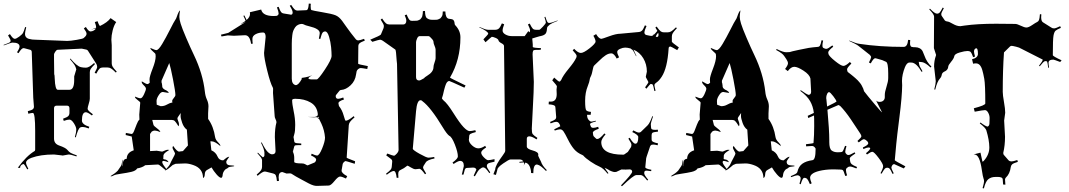

<svg xmlns="http://www.w3.org/2000/svg" viewBox="-42 -952 5953 1069"><path d="M382.8 -565.9Q379.4 -580.1 373.3 -589.8Q367.2 -599.6 347.2 -623L350.1 -626Q386.2 -583 408.7 -578.1Q420.4 -575.2 437 -575.2Q453.6 -575.2 481.9 -601.1L486.8 -595.2Q468.3 -577.1 463.1 -568.4Q458 -559.6 458 -549.8V-402.8Q458 -392.6 451.9 -373.5Q445.8 -354.5 445.8 -345.7Q445.8 -336.9 475.1 -315.9L469.7 -309.1Q446.3 -327.1 436 -327.1Q414.1 -327.1 414.1 -280.8Q414.1 -259.3 455.1 -246.1L452.1 -236.8Q429.7 -245.1 419.2 -245.1Q408.7 -245.1 404.3 -242.2Q392.6 -235.4 379.9 -187L375 -189Q382.8 -216.8 382.8 -230.7Q382.8 -244.6 369.6 -265.4Q356.4 -286.1 344.5 -286.1Q332.5 -286.1 313 -278.8L309.1 -291Q332.5 -299.3 338.6 -306.2Q344.7 -313 344.7 -324.2V-349.1Q344.7 -363.8 330.1 -363.8H273.9Q258.8 -363.8 258.8 -349.1V-180.2Q258.8 -151.4 288.1 -141.6Q323.2 -129.4 332.8 -117.7Q342.3 -106 351.6 -100.8Q360.8 -95.7 385.7 -86.9L383.8 -81.1Q352.1 -91.8 339.8 -91.8L307.1 -85.9Q304.2 -85.9 301.8 -86.9L258.8 -91.8Q183.1 -91.8 132.8 -73.2Q103 -62 103 -45.9Q103 -36.1 115.7 -12.2L109.9 -8.8Q95.2 -36.1 88.9 -39.1Q69.8 -33.7 69.8 -17.1L57.1 -18.1Q105.5 -84.5 151.9 -111.8Q153.8 -115.7 153.8 -118.2V-223.1Q153.8 -323.2 141.1 -323.2Q132.8 -323.2 115.7 -318.8L112.8 -333Q134.3 -338.4 140.6 -343.8Q147 -349.1 147 -357.9L143.1 -408.2L134.8 -662.1Q134.8 -674.3 122.1 -675.8L94.7 -683.1Q92.8 -684.1 88.9 -684.1Q78.1 -684.1 61 -655.8L52.7 -661.1Q66.9 -682.6 66.9 -692.9Q66.9 -714.8 27.8 -714.8Q20.5 -714.8 -21 -699.2L-22 -702.1Q11.7 -714.4 14.4 -717.5Q17.1 -720.7 17.1 -726.1Q17.1 -731.4 2.9 -754.9L13.2 -762.2Q29.8 -735.8 40 -735.8Q48.3 -735.8 64.9 -748Q81.5 -760.3 86.2 -768.8Q90.8 -777.3 98.1 -801.8L104 -799.8Q97.2 -772.9 97.2 -762.7Q97.2 -752.4 102.5 -745.6Q107.9 -738.8 118.2 -735.8Q128.4 -732.9 137.2 -731.9Q146 -731 159.7 -730.7Q173.3 -730.5 179.2 -730L332 -724.1Q350.1 -724.1 385.3 -730.2Q420.4 -736.3 423.8 -740.2L432.1 -748Q439.9 -755.9 439.9 -764.6Q439.9 -773.4 424.8 -793.9L436 -801.8Q451.2 -776.9 461.4 -776.9Q471.7 -776.9 480.7 -782.5Q489.7 -788.1 492.2 -793.9L463.9 -787.1Q475.6 -790.5 493.2 -797.9Q493.2 -811.5 485.8 -829.1L501 -834Q507.8 -814 514.2 -807.1Q556.2 -827.1 573.7 -851.1L605 -829.1Q592.3 -811 585.2 -782.5Q578.1 -753.9 578.1 -731L580.1 -700.2V-599.1Q580.1 -589.4 585.2 -580.6Q590.3 -571.8 607.9 -553.2L603 -547.9Q585 -565.9 575.9 -571Q566.9 -576.2 557.1 -576.2H529.8Q519.5 -576.2 512.7 -570.3Q505.9 -564.5 494.1 -542L484.9 -546.9Q499 -571.8 499 -579.1Q499 -586.4 495.1 -595.2L446.8 -670.9Q443.4 -674.3 439 -675.8L413.1 -681.2L278.8 -674.8Q272.9 -674.8 265.9 -664.3Q258.8 -653.8 258.8 -648.9V-618.2Q259.8 -575.2 259.8 -539.1Q262.2 -536.1 262.7 -513.7Q265.1 -452.1 279.8 -452.1H344.7Q371.1 -452.1 371.1 -506.8V-526.9ZM463.9 -787.1Q458 -785.2 456.1 -785.2Z M1219.7 -41Q1225.1 -31.7 1243.2 -31.2Q1261.2 -30.8 1262.7 -27.8Q1262.7 -25.9 1250 -24.7Q1237.3 -23.4 1232.9 -21.5Q1228.5 -19.5 1226.6 -17.1Q1224.6 -14.6 1218 -12Q1211.4 -9.3 1205.3 0.2Q1199.2 9.8 1198.2 17.6Q1196.8 38.1 1189.5 38.1Q1180.2 38.1 1163.6 19Q1147 0 1135.7 -20L1111.3 -5.9Q1098.6 0.5 1098.1 18.1Q1097.7 35.6 1088.4 39.1Q1088.4 -14.6 1033.7 -33.2Q1008.3 -42 989 -42Q969.7 -42 935.5 -40L919.4 -33.2Q918 -32.7 909.2 -24.4Q884.8 -2.9 875.5 -2.9L879.4 -6.8H878.4Q876.5 -6.8 859.9 -21.5Q843.3 -36.1 837.4 -36.1L766.6 -32.2Q751.5 -19.5 721.7 -14.2Q714.4 -1 689.2 4.9Q664.1 10.7 632.3 15.1Q600.6 19.5 591.1 24.7Q581.5 29.8 578.1 29.8Q574.7 29.8 572.8 28.8Q599.6 13.2 613.8 -2L631.3 -27.8Q635.3 -32.7 637 -46.9Q638.7 -61 641.6 -64Q639.6 -45.9 639.6 -36.9Q639.6 -27.8 641.6 -25.9V-36.1Q641.6 -66.9 663.6 -67.9Q663.6 -102.5 702.6 -115.2L691.4 -191.9L657.7 -200.2L658.7 -211.9Q686 -206.1 690.4 -206.1Q697.8 -206.1 704.3 -222.2Q710.9 -238.3 718.5 -258.8Q726.1 -279.3 734.4 -286.1Q733.4 -295.9 733.4 -314L738.8 -379.9Q738.8 -384.8 724.4 -395Q710 -405.3 709.5 -412.1V-414.1Q731.4 -404.8 740.5 -404.8Q749.5 -404.8 760 -427.2Q770.5 -449.7 770.5 -457.8Q770.5 -465.8 758.8 -476.6Q743.7 -491.2 747.6 -499Q772 -483.9 778.1 -483.9Q784.2 -483.9 791.5 -491.2Q790.5 -495.1 790.5 -510.5Q790.5 -525.9 807.6 -569.6Q824.7 -613.3 824.7 -638.2L823.7 -649.9Q823.7 -653.8 809.8 -665.3Q795.9 -676.8 795.4 -683.1V-685.1Q821.8 -672.9 828.6 -672.9Q840.3 -672.9 860.8 -707Q881.3 -741.2 904.5 -787.1Q927.7 -833 933.3 -840.3Q939 -847.7 942.4 -858.9Q953.1 -890.6 960.4 -894Q956.5 -871.1 956.5 -857.7Q956.5 -844.2 963.9 -820.1Q971.2 -795.9 994.6 -741.2Q1018.1 -686.5 1037.6 -646Q1087.4 -542.5 1098.6 -441.9Q1101.1 -417 1109.9 -397.9Q1118.7 -378.9 1118.7 -359.9L1116.7 -320.8V-290Q1147 -248 1155.8 -188Q1158.7 -172.9 1171.6 -160.4Q1184.6 -147.9 1184.6 -141.1L1185.5 -138.2Q1153.8 -165 1137.7 -165H1129.4L1134.8 -115.2Q1159.2 -104.5 1168.9 -81.1Q1177.7 -59.1 1200.7 -59.1Q1201.7 -59.1 1213.4 -69.1Q1225.1 -79.1 1234.4 -79.1Q1217.8 -56.6 1217.8 -51.3Q1217.8 -45.9 1219.7 -42ZM955.6 -107.9 961.4 -108.9 976.6 -110.8 1004.4 -142.1 998.5 -230Q981.4 -242.2 972.4 -267.8Q963.4 -293.5 963.4 -305.7Q963.4 -317.9 963.9 -319.8Q964.4 -321.8 964.4 -323.2L949.7 -301.8Q945.8 -296.4 945.8 -292.5Q945.8 -288.6 950.2 -277.8Q954.6 -267.1 954.6 -259.5Q954.6 -252 951.7 -249Q937.5 -272.5 930.9 -278.3Q924.3 -284.2 914.6 -284.2H805.7L812.5 -256.8Q814 -251 831.8 -237.8Q849.6 -224.6 850.6 -216.8Q829.6 -225.1 820.1 -225.1Q810.5 -225.1 802.7 -219.2L793.5 -206.1V-110.8L830.6 -112.8L860.4 -107.9Q862.8 -107.9 873.8 -113Q884.8 -118.2 891.6 -118.2Q898.4 -118.2 900.4 -117.2Q881.3 -105.5 875.2 -99.4Q869.1 -93.3 867.7 -85.9V-75.2L866.7 -71.8Q866.7 -64.9 874 -64.5Q889.6 -63.5 896.5 -48.8Q874.5 -56.2 867.9 -56.2Q861.3 -56.2 861.3 -47.9Q863.8 -36.1 883.8 -11.2Q900.9 -29.3 905.3 -40Q909.7 -50.8 921.1 -71.8Q932.6 -92.8 932.6 -96.7Q932.6 -100.6 925.5 -112.8Q918.5 -125 918.5 -130.1Q918.5 -135.3 922.4 -139.2Q943.4 -107.9 955.6 -107.9ZM893.6 -435.1 864.7 -439.9Q854.5 -439.9 845.7 -427.7Q829.6 -405.8 829.6 -389.4Q829.6 -373 830.6 -369.1L852.5 -360.8Q871.1 -360.8 883.8 -367.9Q896.5 -375 902.3 -377L918.5 -381.8Q916.5 -385.7 916.5 -390.6Q916.5 -395.5 925.5 -406.2Q934.6 -417 934.6 -421.9Q934.6 -441.9 921.4 -509.5Q908.2 -577.1 900.4 -601.1L857.4 -502.9V-493.2Q859.4 -491.2 861.3 -473.1V-469.2Q863.3 -457 884.8 -448.2Q897 -439.9 897.5 -437Q897.5 -435.1 893.6 -435.1Z M1481.9 -862.8 1499 -863.8Q1509.3 -868.2 1509.3 -877.2Q1509.3 -886.2 1500 -911.1L1509.3 -914.1Q1517.6 -891.1 1523.2 -884.5Q1528.8 -877.9 1537.1 -877L1573.2 -871.1L1577.1 -870.1Q1587.4 -870.1 1587.4 -882.6Q1587.4 -895 1571.3 -919.9L1579.1 -924.8Q1591.3 -905.8 1598.4 -899.4Q1605.5 -893.1 1613.3 -893.1L1657.2 -895Q1664.6 -895 1667.5 -896.5Q1675.3 -900.9 1677.2 -932.1L1688.5 -931.2L1687.5 -918.9Q1687.5 -898.4 1691.9 -896Q1698.2 -893.1 1752.4 -884Q1806.6 -875 1826.2 -866.9Q1845.7 -858.9 1862.8 -835.9Q1867.7 -829.6 1888.9 -799.3Q1910.2 -769 1938 -734.9Q1944.3 -727.1 1952.9 -727.1Q1961.4 -727.1 1984.9 -735.8L1989.3 -726.1Q1965.8 -716.8 1959.5 -710.7Q1953.1 -704.6 1953.1 -694.8L1952.1 -597.2Q1952.1 -593.8 2005.9 -584L2002.9 -567.9Q1972.7 -573.2 1966.1 -573.2Q1959.5 -573.2 1952.4 -567.4Q1945.3 -561.5 1943.6 -554.9Q1941.9 -548.3 1940.4 -537.1Q1935.5 -501 1909.9 -477.1Q1884.3 -453.1 1857.9 -451.2Q1852.1 -451.2 1848.1 -446.8L1831.1 -425.8Q1827.1 -421.9 1827.1 -417Q1827.1 -401.9 1840.8 -401.9Q1849.6 -401.9 1869.1 -409.2L1873 -397.9Q1842.3 -388.7 1842.3 -377Q1842.3 -375 1845.2 -361.8Q1863.3 -338.9 1871.3 -309.3Q1879.4 -279.8 1882.8 -279.8Q1896 -279.8 1927.2 -305.2L1932.1 -298.8Q1912.6 -281.7 1906.7 -273.2Q1900.9 -264.6 1899.9 -254.9L1888.2 -74.2Q1888.2 -71.8 1935.1 -54.2L1933.1 -40Q1885.7 -55.2 1882.1 -55.2Q1878.4 -55.2 1871.1 -47.9L1866.2 -40L1860.8 -8.8V-11.2Q1859.9 -7.8 1859.9 -2Q1859.9 12.7 1891.1 28.8L1884.3 42Q1861.3 30.8 1850.8 31Q1840.3 31.2 1820.1 56.2Q1799.8 81.1 1788.1 81.1L1723.1 83Q1705.1 84 1676.8 69.1Q1648.4 54.2 1637.2 47.9Q1602.5 29.8 1580.6 15.1Q1575.7 13.2 1573.2 13.2L1553.2 14.2L1530.3 5.9Q1509.3 5.9 1509.3 35.2Q1509.3 38.6 1511.2 55.2L1500 56.2Q1497.1 30.8 1493.2 23.7Q1489.3 16.6 1480 14.2L1439 3.9L1432.1 2.9Q1419.9 2.9 1392.1 26.9L1387.2 20Q1406.2 3.9 1411.6 -4.6Q1417 -13.2 1417 -22.9V-61Q1417 -65.4 1411.1 -75.2L1391.1 -99.1L1394 -102.1Q1411.6 -83.5 1421.4 -76.2Q1430.2 -79.1 1430.2 -87.9V-104Q1428.7 -122.6 1411.1 -157.2L1415 -159.2Q1435.1 -119.1 1448.7 -106Q1462.4 -92.8 1472.7 -92.8Q1492.2 -92.8 1492.2 -110.8L1488.3 -189Q1488.3 -237.8 1497.1 -270V-272.9Q1497.1 -278.3 1492.2 -288.3Q1487.3 -298.3 1487.3 -305.2L1478 -434.1Q1478 -449.2 1478.5 -454.6Q1479 -460 1477.1 -463.9Q1462.9 -489.3 1445.6 -559.6Q1428.2 -629.9 1428.2 -657.2L1437 -746.1Q1437 -771 1422.4 -771Q1398.9 -771 1381.1 -761.5Q1363.3 -752 1363.3 -735.6Q1363.3 -719.2 1365.2 -709L1356 -708Q1349.1 -755.9 1322.3 -755.9L1260.3 -752.9L1226.1 -754.9Q1224.6 -754.9 1191.4 -749L1188 -758.8Q1226.6 -767.6 1229 -769L1326.2 -830.1L1296.4 -816.9L1325.2 -835.9Q1323.7 -843.8 1313 -863.8L1318.4 -866.2Q1323.2 -855 1331.1 -840.8Q1350.1 -856.9 1350.1 -875Q1350.1 -880.9 1349.1 -883.8L1412.1 -898.9Q1420.4 -862.8 1481.9 -862.8ZM1638.2 -512.2 1637.2 -518.1Q1683.6 -524.4 1697.3 -535.2Q1694.8 -533.2 1689.7 -529.5Q1684.6 -525.9 1682.4 -524.2Q1680.2 -522.5 1679.2 -521.5Q1678.2 -520.5 1677.2 -519.5Q1675.3 -517.6 1675.3 -516.1Q1675.3 -509.8 1696.8 -509.8H1721.2Q1730.5 -509.8 1767.3 -565.4Q1804.2 -621.1 1804.2 -640.9Q1804.2 -660.6 1801.5 -689.5Q1798.8 -718.3 1790 -747.6Q1781.2 -776.9 1768.6 -776.9Q1759.3 -776.9 1753.9 -769.8Q1748.5 -762.7 1741.2 -734.9L1733.4 -736.8Q1738.3 -762.2 1738.3 -768.1Q1738.3 -792 1679.7 -805.7Q1656.2 -811.5 1650.9 -815.2Q1645.5 -818.8 1637 -818.8Q1628.4 -818.8 1617.9 -814Q1607.4 -809.1 1601.1 -799.6Q1594.7 -790 1590.8 -780.3Q1586.9 -770.5 1585.4 -755.9Q1582.5 -733.4 1582.5 -709V-514.2Q1582.5 -482.9 1604.5 -478Q1612.3 -478 1620.6 -486.6Q1628.9 -495.1 1638.2 -512.2ZM1720.2 -299.8 1706.5 -298.8Q1697.8 -298.8 1673.3 -300.8H1712.4Q1716.3 -300.8 1718.3 -301.8Q1717.8 -301.8 1715.3 -304.2L1716.3 -306.2L1720.2 -303.2Q1727.5 -306.6 1727.5 -316.9Q1723.1 -360.4 1688 -381.1Q1652.8 -401.9 1602.5 -401.9Q1584.5 -401.9 1584.5 -394Q1584.5 -373.5 1593 -333Q1601.6 -292.5 1601.6 -256.6Q1601.6 -220.7 1596.9 -206.3Q1592.3 -191.9 1592.3 -189L1596.2 -166Q1596.7 -161.1 1598.6 -159.2Q1603 -153.8 1635.3 -152.8V-144H1619.1Q1601.1 -144 1598.6 -140.6Q1596.2 -137.2 1595.2 -132.8L1589.4 -110.8Q1589.4 -109.9 1591.3 -106.9L1587.4 -109.9Q1596.2 -93.3 1596.2 -73.2V-50.8Q1596.2 -42 1640.1 -42Q1650.4 -42 1658.2 -37.1Q1669.4 -29.3 1673.3 -32.2L1708.5 -46.9Q1711.9 -47.9 1715.1 -53.5Q1718.3 -59.1 1718.3 -64Q1718.3 -73.2 1689.5 -86.9L1693.4 -96.2Q1715.8 -85.9 1723.1 -85.9Q1735.4 -85.9 1751.5 -125.2Q1767.6 -164.6 1767.6 -186Q1764.6 -226.6 1747.6 -263.2L1735.4 -288.1ZM1723.1 -299.8 1733.4 -293Q1731.4 -298.8 1731.4 -301.8ZM1591.3 -106.9Q1592.3 -106 1593.3 -104ZM1341.3 -836.9 1338.4 -835.9Q1340.3 -835.9 1341.3 -836.9ZM1293 -815.9 1291 -814.9Q1292 -815.9 1293 -815.9ZM1293 -815.9 1294.4 -816.4Q1293.5 -815.9 1293 -815.9Z M2362.8 -841.8H2379.9Q2394 -841.8 2397.2 -843.8Q2400.4 -845.7 2405.5 -847.7Q2410.6 -849.6 2412.8 -853.3Q2415 -856.9 2418.5 -861.3Q2423.3 -869.1 2423.3 -888.2H2437.5Q2438.5 -852.1 2456.1 -847.7Q2463.4 -846.2 2470.7 -845.7Q2488.3 -843.8 2489.3 -819.8Q2489.3 -814.9 2493.2 -811Q2521.5 -781.2 2521.5 -744.1Q2521.5 -618.7 2463.4 -520Q2464.8 -517.1 2550.3 -476.1L2543.5 -463.9Q2462.4 -501 2459.5 -501Q2456.5 -501 2453.6 -499.8Q2450.7 -498.5 2448.2 -495.6Q2445.8 -492.7 2443.8 -489.7Q2441.9 -486.8 2439.9 -481.2Q2438 -475.6 2436.5 -471.7Q2435.1 -467.8 2433.3 -460.7Q2431.6 -453.6 2430.2 -449.2Q2428.2 -440.9 2424.3 -423.8L2418.5 -404.8Q2418.5 -402.3 2427.2 -393.1Q2448.2 -377 2482.9 -321.8Q2517.6 -266.6 2538.8 -244.4Q2560.1 -222.2 2572 -222.2Q2584 -222.2 2604.5 -227.1L2607.4 -216.8Q2583 -210.4 2576.7 -206.1Q2570.3 -201.7 2570.3 -192.9L2569.3 -180.2Q2568.4 -178.2 2568.4 -174.8Q2568.4 -158.7 2586.4 -142.3Q2604.5 -126 2621.3 -126Q2638.2 -126 2659.2 -140.1L2664.6 -130.9Q2637.2 -113.8 2637.2 -102.3Q2637.2 -90.8 2652.6 -75.4Q2668 -60.1 2676 -60.1Q2684.1 -60.1 2711.4 -65.9V-51.8Q2680.2 -44.9 2677.2 -42.7Q2674.3 -40.5 2672.4 -38.6Q2668.5 -35.2 2668.5 -26.9Q2668.5 -18.6 2687.5 7.8L2682.6 12.2Q2668 -8.8 2661.1 -14.4Q2654.3 -20 2649.4 -20Q2644.5 -20 2640.6 -18.1L2628.4 -9.8Q2620.1 -3.4 2601.6 29.8L2595.2 25.9L2610.4 -7.8Q2606 -19 2592.3 -19L2558.6 -17.1Q2546.9 -17.1 2544.4 -2L2538.6 20H2529.3L2540.5 -27.8Q2540.5 -56.2 2519.5 -56.2Q2509.3 -56.2 2483.4 -39.1L2477.5 -46.9Q2507.3 -68.4 2507.3 -81.1Q2507.3 -104.5 2490.5 -147.5Q2473.6 -190.4 2459.5 -195.8Q2446.3 -205.1 2423.8 -242.2Q2356 -354.5 2310.5 -388.2Q2306.2 -394 2299.3 -394Q2279.8 -394 2274.4 -333L2256.3 -124Q2256.3 -116.7 2294.4 -95.5Q2332.5 -74.2 2343.3 -74.2Q2354 -74.2 2375.5 -78.1L2377.4 -69.8Q2337.4 -62 2328.6 -47.9L2316.4 -28.8Q2313.5 -22.9 2313.5 -18.3Q2313.5 -13.7 2330.6 14.2L2324.2 18.1Q2302.7 -12.2 2293.5 -12.2L2271.5 -9.8Q2261.2 -9.8 2245.4 -19.8Q2229.5 -29.8 2225.6 -29.8Q2223.6 -27.8 2219.5 -24.9Q2215.3 -22 2212.4 -19.8Q2209.5 -17.6 2206.5 -15.6Q2202.1 -12.7 2192.6 -8.3Q2183.1 -3.9 2179.2 1Q2175.3 5.9 2175.3 17.8Q2175.3 29.8 2176.3 38.1H2166.5Q2162.6 0 2150.4 0Q2138.2 0 2111.3 21L2107.4 15.1Q2127.4 0 2133.3 -7.8Q2139.2 -15.6 2139.2 -23.9L2141.6 -50.8V-55.7Q2141.6 -61.5 2136 -65.9Q2130.4 -70.3 2127.9 -72.3Q2118.2 -80.1 2108.4 -86.9L2114.3 -97.2Q2146 -85 2151.4 -85Q2156.7 -85 2167 -96.4Q2177.2 -107.9 2177.2 -117.2L2168.5 -596.2Q2168 -596.2 2166.5 -615.2Q2163.1 -672.9 2159.2 -675.8L2089.4 -725.1Q2079.6 -731 2074.2 -731Q2068.8 -731 2031.2 -719.2L2019.5 -731Q2075.2 -753.9 2078.6 -759.8L2093.3 -794.9Q2095.2 -800.8 2095.2 -808.3Q2095.2 -815.9 2077.6 -842.8L2085.4 -849.1Q2099.6 -827.6 2107.2 -821.8Q2114.7 -815.9 2124.5 -815.9H2204.6Q2210.9 -815.9 2215.6 -821.3Q2220.2 -826.7 2220.2 -836.7Q2220.2 -846.7 2211.4 -867.2L2222.2 -871.1Q2233.9 -840.8 2243.2 -837.4Q2247.1 -835.9 2254.4 -835.9L2271 -836.4Q2281.7 -836.4 2285.2 -838.1Q2288.6 -839.8 2293.2 -841.8Q2297.9 -843.8 2299.8 -846.4Q2301.8 -849.1 2304.9 -853.3Q2308.1 -857.4 2309.1 -862.3Q2312.5 -876 2312.5 -890.1L2324.2 -891.1Q2325.2 -858.4 2334 -851.6Q2346.7 -841.8 2362.8 -841.8ZM2274.4 -522.9Q2274.4 -503.9 2291.5 -503.9Q2295.4 -503.9 2301.3 -506.8L2318.4 -516.1Q2321.8 -521.5 2336.4 -530.3Q2371.6 -551.3 2371.6 -579.1Q2371.6 -587.9 2377.4 -604Q2383.3 -620.1 2383.3 -627.9V-675.8Q2383.3 -683.6 2377.4 -697Q2371.6 -710.4 2371.6 -718Q2371.6 -725.6 2364.7 -733.4Q2350.1 -751 2343.3 -751H2295.4Q2285.6 -751 2280 -737.3Q2274.4 -723.6 2274.4 -717.8Z M2876.5 -41 2875 -47.9Q2872.6 -47.9 2850.1 -45.9V-50.8L2872.1 -53.2Q2864.7 -64 2853 -64H2799.3Q2791.5 -64 2759.3 -41.7Q2727.1 -19.5 2727.1 -6.8L2719.2 22L2705.1 18.1L2715.3 -8.8Q2715.3 -30.8 2756.8 -86.4Q2771 -105 2771 -112.8L2764.2 -695.8Q2764.2 -704.1 2749.8 -711.4Q2735.4 -718.8 2733.6 -726.8Q2731.9 -734.9 2717.5 -741Q2703.1 -747.1 2696.3 -747.1Q2694.8 -747.1 2661.1 -716.8L2649.4 -732.9Q2676.3 -760.7 2676.3 -764.2Q2676.3 -776.9 2626.5 -799.8L2627.4 -801.8Q2662.1 -786.1 2675.3 -786.1H2714.4Q2726.6 -786.1 2734.6 -792.5Q2742.7 -798.8 2752.4 -821.8L2765.1 -816.9Q2756.3 -793.9 2756.3 -781.5Q2756.3 -769 2772.2 -760Q2788.1 -751 2806.2 -751H2879.4L2899.4 -778.8L2906.2 -772Q2909.2 -774.9 2909.2 -783.4Q2909.2 -792 2897.5 -815.9L2907.2 -820.8Q2918.5 -797.9 2924.8 -792Q2931.2 -786.1 2941.4 -786.1H2960.4Q2964.4 -786.1 2980.7 -803.5Q2997.1 -820.8 2997.1 -826.9Q2997.1 -833 2989.3 -856.9L2994.1 -858.9Q3002 -835.4 3005.6 -829.8Q3009.3 -824.2 3014.2 -824.2H3017.1Q3026.9 -824.2 3062 -837.9L3063 -835.9Q3030.8 -823.7 3020 -815.9L3007.3 -804.2Q3003.4 -799.8 3003.2 -790.5Q3002.9 -781.2 3000 -772.7Q2997.1 -764.2 2991.2 -760.3Q2981.9 -753.9 2972.2 -752.2Q2962.4 -750.5 2944.6 -744.9Q2926.8 -739.3 2921.4 -737.8L2924.3 -704.1V-690.9Q2924.3 -685.5 2970.2 -684.1L2968.3 -674.8Q2961.4 -674.3 2953.1 -674.3H2941.4Q2928.7 -674.3 2926.3 -668.9Q2923.3 -663.1 2923.3 -648.9L2930.2 -496.1Q2930.2 -447.8 2924.8 -354Q2919.4 -260.3 2918.9 -236.6Q2918.5 -212.9 2923.8 -205.6Q2929.2 -198.2 2950.2 -184.1L2945.3 -175.8Q2919.4 -192.9 2905.3 -192.9Q2891.1 -192.9 2891.1 -179.2V-136.2Q2891.1 -123 2923.1 -114.5Q2955.1 -106 2955.1 -91.8L2954.1 -87.9Q2954.1 -83.5 2961.4 -69.8Q2968.8 -56.2 2970.2 -51.8Q2976.1 -30.8 3002.4 -4.9L2998 0Q2968.3 -31.2 2951.2 -35.2H2950.2L2947.3 -36.1Q2927.2 -36.1 2927.2 12.2L2915 11.2Q2915 -7.8 2907.2 -25.4Q2899.4 -43 2883.3 -46.9L2873 -28.8Q2876.5 -36.6 2876.5 -41Z M3606.9 -229 3620.6 -230 3621.6 -219.2Q3596.7 -216.8 3591.3 -212.9Q3585.9 -209 3585.9 -199.2V-179.2Q3585.9 -171.9 3587.4 -168.5Q3590.8 -160.2 3621.6 -153.8L3619.6 -143.1Q3604 -147 3597.7 -147Q3591.3 -147 3589.1 -146.5Q3586.9 -146 3585.4 -145.8Q3584 -145.5 3582.5 -143.8Q3581.1 -142.1 3580.3 -141.6Q3579.6 -141.1 3578.4 -138.7Q3577.1 -136.2 3577.1 -136Q3577.1 -135.7 3574.5 -127.9Q3571.8 -120.1 3566.9 -105.5L3558.6 -81.1Q3555.7 -71.8 3555.7 -70.8L3550.8 -21Q3550.8 -12.7 3584.5 -6.8L3583.5 1Q3565.9 -2 3559.3 -2Q3552.7 -2 3550 -0.5Q3547.4 1 3546.9 2Q3544.9 4.4 3544.9 13.4Q3544.9 22.5 3566.9 48.8L3561.5 53.2Q3538.1 22.9 3526.9 22.9H3500.5Q3485.4 22.9 3420.9 85L3415.5 80.1Q3476.6 16.6 3477.5 4.9V2Q3476.1 -8.8 3462.9 -8.8L3441.9 -7.8Q3427.7 -7.8 3423.1 -8.3Q3418.5 -8.8 3416.5 -7.8L3389.6 4.9Q3387.7 5.9 3380.4 5.9Q3373 5.9 3360.6 0.7Q3348.1 -4.4 3344.7 -7.8L3324.7 -18.1Q3327.1 -12.7 3345.7 12.2L3340.8 15.1Q3316.9 -15.6 3296.1 -24.2Q3275.4 -32.7 3246.3 -52.2Q3217.3 -71.8 3205.6 -85.9L3200.7 -88.9Q3171.4 -101.1 3153.8 -122.1Q3136.2 -143.1 3120.1 -175.5Q3104 -208 3095.7 -220Q3087.4 -231.9 3076.7 -231.9Q3065.9 -231.9 3046.9 -225.1L3043.5 -231.9L3077.6 -249Q3071.8 -273.9 3054.7 -273.9Q3045.9 -273.9 3023.9 -265.1L3020.5 -272.9Q3043.5 -282.2 3049.1 -287.1Q3054.7 -292 3054.7 -299.8L3050.8 -348.1Q3050.3 -356.4 3048.8 -360.4Q3044.4 -369.1 3012.7 -371.1L3013.7 -386.2H3024.9Q3057.6 -386.2 3057.6 -428.2L3056.6 -453.1L3058.6 -471.2Q3058.6 -476.1 3032.7 -504.9L3043.5 -520Q3067.9 -497.1 3072.5 -497.6Q3077.1 -498 3082.5 -506.8Q3092.3 -530.8 3124 -569.1Q3155.8 -607.4 3165.5 -628.9Q3168.5 -633.3 3168.5 -640.9Q3168.5 -648.4 3146.5 -671.9L3154.8 -680.2Q3176.3 -657.2 3191.9 -657.2Q3207.5 -657.2 3240.7 -683.3Q3273.9 -709.5 3273.9 -720.7Q3273.9 -731.9 3261.7 -752.9L3276.9 -762.2Q3292.5 -735.8 3306.6 -735.8Q3311 -735.8 3349.6 -750Q3388.2 -764.2 3411.6 -764.2L3516.6 -773.9Q3525.9 -774.9 3532.5 -781.5Q3539.1 -788.1 3548.8 -811L3557.6 -807.1Q3545.9 -780.3 3545.9 -773.4Q3545.9 -766.6 3547.9 -763.2Q3550.3 -758.3 3557.6 -756.8L3576.7 -752.9Q3579.6 -752 3585.2 -752Q3590.8 -752 3595.7 -756.8L3591.8 -766.1Q3592.8 -762.2 3597.7 -757.8Q3605.5 -764.6 3617.7 -779.8L3618.7 -778.8L3606.9 -798.8L3613.8 -804.2Q3628.9 -783.2 3636.5 -777.6Q3644 -772 3653.8 -772H3675.8Q3685.5 -772 3694.6 -777.1Q3703.6 -782.2 3721.7 -799.8L3726.6 -794.9Q3709 -776.4 3703.9 -767.6Q3698.7 -758.8 3698.7 -749V-720.2Q3698.7 -715.3 3737.8 -688L3728.5 -672.9Q3693.8 -692.9 3690.9 -692.9Q3680.7 -692.9 3680.7 -682.1Q3673.8 -573.7 3642.6 -525.4Q3627.9 -502.9 3614.7 -493.9Q3601.6 -484.9 3601.6 -478.3Q3601.6 -471.7 3607.9 -446.8L3601.6 -444.8Q3595.2 -477.1 3592.5 -480.2Q3589.8 -483.4 3586.9 -483.9H3583.5L3580.6 -484.9Q3578.6 -484.9 3556.6 -458L3549.8 -465.8Q3567.9 -491.2 3567.9 -493.2L3566.9 -498L3556.6 -517.1Q3553.7 -522 3553.7 -524.9L3559.6 -553.2Q3559.6 -594.2 3539.6 -627.7Q3519.5 -661.1 3484.9 -675.8Q3488.8 -666.5 3501.5 -640.1L3499.5 -639.2Q3483.4 -671.4 3479.7 -674.1Q3476.1 -676.8 3473.4 -678.2Q3470.7 -679.7 3468.8 -682.1Q3451.7 -687 3438.7 -687Q3425.8 -687 3410.2 -679.9Q3394.5 -672.9 3394.5 -662.8Q3394.5 -652.8 3404.8 -632.8L3391.6 -626Q3377 -654.8 3361.6 -654.8Q3346.2 -654.8 3330.1 -644.3Q3314 -633.8 3293.2 -613Q3272.5 -592.3 3267.6 -588.6Q3262.7 -585 3260.7 -575.2Q3253.4 -537.6 3247.6 -527.3Q3241.7 -517.1 3241 -507.3Q3240.2 -497.6 3230.5 -472.7Q3215.8 -437 3215.8 -390.9Q3215.8 -344.7 3222.2 -337.6Q3228.5 -330.6 3248.5 -329.1L3246.6 -313H3226.6Q3226.6 -294.9 3234.9 -284.9Q3243.2 -274.9 3249.8 -274.9Q3256.3 -274.9 3274.9 -279.8L3275.9 -275.9Q3242.7 -267.1 3242.7 -261.2L3246.6 -250Q3249.5 -240.2 3260.7 -240.2Q3272 -240.2 3288.6 -246.1L3291.5 -234.9Q3258.8 -224.1 3258.8 -212.9Q3258.8 -209 3259.8 -207L3260.7 -199.2L3263.7 -192.9L3274.9 -182.1Q3275.9 -181.2 3277.1 -180.2Q3278.3 -179.2 3278.8 -178.7Q3279.3 -178.2 3284.2 -178.2Q3296.9 -178.2 3322.8 -209L3329.6 -204.1Q3305.7 -176.8 3305.7 -161.1Q3305.7 -90.8 3427.7 -90.8Q3432.6 -90.8 3434.6 -92.8L3453.6 -106L3471.7 -133.8Q3473.6 -140.6 3473.6 -147.5Q3473.6 -154.3 3456.5 -180.2L3463.9 -185.1Q3483.9 -151.9 3495.6 -151.9Q3511.7 -151.9 3511.7 -189Q3511.7 -201.2 3478.5 -216.8L3483.9 -226.1Q3505.9 -213.9 3514.6 -213.9Q3523.4 -213.9 3528.8 -220.2L3563.5 -253.9Q3576.2 -266.6 3589.8 -305.2L3593.8 -303.2Q3581.5 -268.6 3581.5 -259.3Q3581.5 -250 3582.5 -247.1V-245.1Q3583 -238.8 3584 -236.3Q3586.4 -229 3606.9 -229ZM3608.9 -748Q3612.8 -746.1 3615.7 -746.1Q3624.5 -746.1 3624.5 -759.8Q3624.5 -762.2 3622.6 -770Q3612.3 -758.8 3608.9 -748ZM3591.8 -766.1Q3589.8 -770 3589.8 -771ZM3550.8 -759.8 3549.8 -761.2V-762.2Z M4339.8 -41Q4345.2 -31.7 4363.3 -31.2Q4381.3 -30.8 4382.8 -27.8Q4382.8 -25.9 4370.1 -24.7Q4357.4 -23.4 4353 -21.5Q4348.6 -19.5 4346.7 -17.1Q4344.7 -14.6 4338.1 -12Q4331.5 -9.3 4325.4 0.2Q4319.3 9.8 4318.4 17.6Q4316.9 38.1 4309.6 38.1Q4300.3 38.1 4283.7 19Q4267.1 0 4255.9 -20L4231.4 -5.9Q4218.8 0.5 4218.3 18.1Q4217.8 35.6 4208.5 39.1Q4208.5 -14.6 4153.8 -33.2Q4128.4 -42 4109.1 -42Q4089.8 -42 4055.7 -40L4039.6 -33.2Q4038.1 -32.7 4029.3 -24.4Q4004.9 -2.9 3995.6 -2.9L3999.5 -6.8H3998.5Q3996.6 -6.8 3980 -21.5Q3963.4 -36.1 3957.5 -36.1L3886.7 -32.2Q3871.6 -19.5 3841.8 -14.2Q3834.5 -1 3809.3 4.9Q3784.2 10.7 3752.4 15.1Q3720.7 19.5 3711.2 24.7Q3701.7 29.8 3698.2 29.8Q3694.8 29.8 3692.9 28.8Q3719.7 13.2 3733.9 -2L3751.5 -27.8Q3755.4 -32.7 3757.1 -46.9Q3758.8 -61 3761.7 -64Q3759.8 -45.9 3759.8 -36.9Q3759.8 -27.8 3761.7 -25.9V-36.1Q3761.7 -66.9 3783.7 -67.9Q3783.7 -102.5 3822.8 -115.2L3811.5 -191.9L3777.8 -200.2L3778.8 -211.9Q3806.2 -206.1 3810.5 -206.1Q3817.9 -206.1 3824.5 -222.2Q3831.1 -238.3 3838.6 -258.8Q3846.2 -279.3 3854.5 -286.1Q3853.5 -295.9 3853.5 -314L3858.9 -379.9Q3858.9 -384.8 3844.5 -395Q3830.1 -405.3 3829.6 -412.1V-414.1Q3851.6 -404.8 3860.6 -404.8Q3869.6 -404.8 3880.1 -427.2Q3890.6 -449.7 3890.6 -457.8Q3890.6 -465.8 3878.9 -476.6Q3863.8 -491.2 3867.7 -499Q3892.1 -483.9 3898.2 -483.9Q3904.3 -483.9 3911.6 -491.2Q3910.6 -495.1 3910.6 -510.5Q3910.6 -525.9 3927.7 -569.6Q3944.8 -613.3 3944.8 -638.2L3943.8 -649.9Q3943.8 -653.8 3929.9 -665.3Q3916 -676.8 3915.5 -683.1V-685.1Q3941.9 -672.9 3948.7 -672.9Q3960.4 -672.9 3981 -707Q4001.5 -741.2 4024.7 -787.1Q4047.9 -833 4053.5 -840.3Q4059.1 -847.7 4062.5 -858.9Q4073.2 -890.6 4080.6 -894Q4076.7 -871.1 4076.7 -857.7Q4076.7 -844.2 4084 -820.1Q4091.3 -795.9 4114.7 -741.2Q4138.2 -686.5 4157.7 -646Q4207.5 -542.5 4218.8 -441.9Q4221.2 -417 4230 -397.9Q4238.8 -378.9 4238.8 -359.9L4236.8 -320.8V-290Q4267.1 -248 4275.9 -188Q4278.8 -172.9 4291.7 -160.4Q4304.7 -147.9 4304.7 -141.1L4305.7 -138.2Q4273.9 -165 4257.8 -165H4249.5L4254.9 -115.2Q4279.3 -104.5 4289.1 -81.1Q4297.9 -59.1 4320.8 -59.1Q4321.8 -59.1 4333.5 -69.1Q4345.2 -79.1 4354.5 -79.1Q4337.9 -56.6 4337.9 -51.3Q4337.9 -45.9 4339.8 -42ZM4075.7 -107.9 4081.5 -108.9 4096.7 -110.8 4124.5 -142.1 4118.7 -230Q4101.6 -242.2 4092.5 -267.8Q4083.5 -293.5 4083.5 -305.7Q4083.5 -317.9 4084 -319.8Q4084.5 -321.8 4084.5 -323.2L4069.8 -301.8Q4065.9 -296.4 4065.9 -292.5Q4065.9 -288.6 4070.3 -277.8Q4074.7 -267.1 4074.7 -259.5Q4074.7 -252 4071.8 -249Q4057.6 -272.5 4051 -278.3Q4044.4 -284.2 4034.7 -284.2H3925.8L3932.6 -256.8Q3934.1 -251 3951.9 -237.8Q3969.7 -224.6 3970.7 -216.8Q3949.7 -225.1 3940.2 -225.1Q3930.7 -225.1 3922.9 -219.2L3913.6 -206.1V-110.8L3950.7 -112.8L3980.5 -107.9Q3982.9 -107.9 3993.9 -113Q4004.9 -118.2 4011.7 -118.2Q4018.6 -118.2 4020.5 -117.2Q4001.5 -105.5 3995.4 -99.4Q3989.3 -93.3 3987.8 -85.9V-75.2L3986.8 -71.8Q3986.8 -64.9 3994.1 -64.5Q4009.8 -63.5 4016.6 -48.8Q3994.6 -56.2 3988 -56.2Q3981.4 -56.2 3981.4 -47.9Q3983.9 -36.1 4003.9 -11.2Q4021 -29.3 4025.4 -40Q4029.8 -50.8 4041.3 -71.8Q4052.7 -92.8 4052.7 -96.7Q4052.7 -100.6 4045.7 -112.8Q4038.6 -125 4038.6 -130.1Q4038.6 -135.3 4042.5 -139.2Q4063.5 -107.9 4075.7 -107.9ZM4013.7 -435.1 3984.9 -439.9Q3974.6 -439.9 3965.8 -427.7Q3949.7 -405.8 3949.7 -389.4Q3949.7 -373 3950.7 -369.1L3972.7 -360.8Q3991.2 -360.8 4003.9 -367.9Q4016.6 -375 4022.5 -377L4038.6 -381.8Q4036.6 -385.7 4036.6 -390.6Q4036.6 -395.5 4045.7 -406.2Q4054.7 -417 4054.7 -421.9Q4054.7 -441.9 4041.5 -509.5Q4028.3 -577.1 4020.5 -601.1L3977.5 -502.9V-493.2Q3979.5 -491.2 3981.4 -473.1V-469.2Q3983.4 -457 4004.9 -448.2Q4017.1 -439.9 4017.6 -437Q4017.6 -435.1 4013.7 -435.1Z M4416 74.2 4409.2 70.8Q4416 48.8 4416 41.3Q4416 33.7 4410.4 28.8Q4404.8 23.9 4397.5 23.9Q4390.1 23.9 4363.3 34.2L4360.4 28.8Q4384.3 19 4390.6 14.4Q4397 9.8 4397.9 3.9Q4404.8 -25.9 4425.3 -40.5Q4445.8 -55.2 4481 -60.1Q4499 -61.5 4499 -121.1Q4499 -126 4498 -127.9H4497.1Q4489.7 -139.2 4479 -139.2L4446.3 -137.2L4445.3 -148.9Q4487.3 -153.8 4487.3 -155.8Q4491.2 -199.2 4491.2 -250Q4491.2 -300.8 4490.2 -309.1L4458 -294.9L4455.1 -307.1L4489.3 -323.2Q4484.9 -360.4 4468.3 -389.2Q4451.7 -418 4414.1 -445.8L4416 -450.2Q4447.8 -427.2 4460 -423.8Q4474.1 -424.8 4474.1 -441.9L4470.2 -515.1Q4464.8 -537.1 4431.6 -558.6Q4398.4 -580.1 4380.4 -580.1Q4362.3 -580.1 4344.2 -556.2L4329.1 -567.9Q4345.2 -589.4 4345.2 -599.4Q4345.2 -609.4 4335.9 -623L4324.2 -640.1Q4315.4 -654.8 4279.3 -673.8L4282.2 -679.2Q4317.9 -661.1 4335 -661.1L4355 -662.1Q4359.9 -664.6 4405.5 -674.3Q4451.2 -684.1 4460.7 -685.3Q4470.2 -686.5 4484.6 -688.5Q4499 -690.4 4508.8 -690.7Q4518.6 -690.9 4522.9 -697.3Q4527.3 -703.6 4532.2 -728L4541 -726.1Q4537.1 -708.5 4537.1 -701.4Q4537.1 -694.3 4537.6 -691.9Q4538.1 -689.5 4539.6 -687.7Q4541 -686 4541.7 -685.5Q4542.5 -685.1 4545.4 -683.8Q4548.3 -682.6 4550.8 -681.4Q4553.2 -680.2 4560.1 -680.2Q4566.9 -680.2 4592.3 -699.2L4597.2 -691.9Q4569.3 -669.9 4569.3 -660.2Q4569.3 -657.2 4570.3 -654.8V-651.9Q4574.2 -638.7 4607.7 -611.8Q4641.1 -585 4653.8 -585Q4666.5 -585 4689.9 -606.9L4698.2 -598.1Q4674.3 -574.2 4674.3 -566.7Q4674.3 -559.1 4677.2 -553.2L4676.3 -554.2Q4677.2 -551.3 4680.2 -549.6Q4683.1 -547.9 4693.6 -539.3Q4704.1 -530.8 4707.8 -527.8Q4711.4 -524.9 4720.7 -516.8Q4730 -508.8 4734.1 -504.2Q4738.3 -499.5 4745.1 -491.5Q4752 -483.4 4755.4 -476.6Q4765.6 -458.5 4769 -443.8Q4786.6 -420.4 4826.2 -373.8Q4865.7 -327.1 4869.1 -326.2L4835.9 -392.1Q4842.8 -384.8 4855.7 -384.8Q4868.7 -384.8 4876.5 -392.1Q4884.3 -399.4 4884.3 -411.1V-423.8Q4884.3 -439.9 4893.8 -469.2Q4903.3 -498.5 4903.3 -517.1V-544.9Q4903.3 -602.5 4891.1 -607.9L4870.1 -617.2L4839.4 -626Q4832.5 -627.9 4831.1 -627.9Q4821.3 -627.9 4806.2 -599.1L4795.9 -604Q4808.1 -627.9 4808.1 -633.5Q4808.1 -639.2 4800.3 -647L4737.3 -696.8Q4725.6 -706.1 4686 -724.1L4687 -726.1Q4726.6 -709.5 4742.2 -708Q4855.5 -690.9 4989.3 -690.9Q5010.7 -690.9 5014.2 -730L5025.9 -729Q5024.9 -723.1 5024.9 -715.6Q5024.9 -708 5025.1 -704.3Q5025.4 -700.7 5027.1 -698Q5028.8 -695.3 5029.3 -693.8Q5029.8 -692.4 5033 -691.4Q5036.1 -690.4 5037.1 -690.4Q5042 -689 5054.7 -689Q5067.4 -689 5078.6 -683.1Q5089.8 -677.2 5095.2 -666Q5100.6 -654.8 5105 -642.1Q5117.7 -606 5144 -581.1L5139.2 -576.2Q5110.4 -603 5092.3 -606L5073.2 -607.9Q5075.7 -587.9 5079.1 -582Q5082.5 -576.2 5087.2 -567.9Q5091.8 -559.6 5094.2 -555.2L5089.4 -551.8Q5061.5 -600.1 5035.6 -603.5Q5032.2 -604 5022 -604Q5007.3 -604 4996.6 -578.1Q4980 -536.1 4980 -501L4981 -477.1Q4980.5 -415 4965.8 -300Q4951.2 -185.1 4948.2 -150.9L4939.9 -60.1Q4939.9 -56.6 4999 -25.9L4990.2 -14.2L4937 -38.1Q4929.7 -38.1 4925.3 -30.8Q4920.9 -23.4 4920.9 -18.1Q4920.9 -12.7 4934.1 13.2L4927.2 16.1Q4917 -6.8 4911.6 -12.5Q4906.2 -18.1 4899.9 -18.1H4896Q4889.6 -18.1 4884.3 -12.5Q4878.9 -6.8 4866.2 15.1L4860.4 12.2Q4875 -14.2 4875 -26.9Q4875 -39.6 4849.6 -73.2Q4824.2 -106.9 4815.2 -106.9Q4806.2 -106.9 4785.2 -91.8L4779.3 -99.1Q4803.2 -117.7 4803.2 -127V-127.9Q4800.3 -130.9 4792.5 -130.9Q4784.7 -130.9 4765.1 -122.1L4762.2 -130.9Q4792 -144.5 4792 -153.8Q4792 -158.2 4791 -160.2V-159.2L4788.1 -164.1L4779.3 -171.9Q4773.4 -176.8 4767.1 -176.8Q4760.7 -176.8 4739.3 -159.2L4731.9 -167Q4753.9 -186.5 4753.9 -192.9Q4753.9 -199.2 4747.6 -208.5Q4741.2 -217.8 4723.4 -245.1Q4705.6 -272.5 4694.8 -288.1Q4664.6 -332.5 4637.2 -360.8Q4628.9 -367.2 4626 -367.2L4564.9 -340.8Q4575.2 -228 4575.2 -172.9V-161.1Q4575.2 -124 4588.4 -114Q4601.6 -104 4622.6 -104.2Q4643.6 -104.5 4646.5 -106.4Q4652.8 -109.9 4663.1 -140.1L4670.9 -138.2Q4664.1 -115.7 4664.1 -107.7Q4664.1 -99.6 4670.9 -94.2Q4674.3 -88.9 4682.4 -88.9Q4690.4 -88.9 4716.3 -104L4720.2 -97.2Q4701.7 -85 4695.3 -79.3Q4689 -73.7 4689 -68.8L4689.9 -64L4691.9 -51.8Q4692.9 -43.9 4700 -37.8Q4707 -31.7 4730 -22L4726.1 -14.2Q4699.7 -24.9 4690.9 -24.9Q4682.1 -24.9 4676.3 -19Q4668 -14.6 4668 -4.6Q4668 5.4 4674.3 24.9L4664.1 27.8Q4654.8 -2.9 4649.7 -5.4Q4644.5 -7.8 4638.2 -7.8L4606.9 -8.8Q4571.3 -9.8 4536.6 -3.9Q4468.3 8.3 4468.3 38.1Q4468.3 46.9 4477.1 68.8L4467.3 73.2Q4458 50.3 4451.9 44.2Q4445.8 38.1 4436 38.1Q4426.3 38.1 4416 74.2ZM4558.1 -405.8 4559.1 -398.9 4563 -358.9Q4615.2 -384.3 4615.2 -386.2Q4615.2 -393.1 4597.7 -416Q4580.1 -439 4574 -439Q4567.9 -439 4563 -428.7Q4558.1 -418.5 4558.1 -405.8Z M5755.9 -872.1 5754.9 -856Q5754.9 -833 5766.1 -827.1L5811 -798.8Q5817.4 -793.9 5826.7 -793.9Q5835.9 -793.9 5860.8 -806.2L5864.7 -796.9Q5842.3 -787.6 5835 -781Q5827.6 -774.4 5823.7 -754.2Q5819.8 -733.9 5819.8 -645Q5819.8 -638.7 5868.7 -616.2L5860.8 -606.9Q5826.2 -620.1 5822.8 -620.1Q5795.9 -620.1 5795.9 -602.1Q5795.9 -594.2 5798.8 -575.2H5793.9Q5790.5 -605.5 5788.1 -608.4Q5785.6 -611.3 5782.7 -611.8H5778.8Q5772.5 -611.8 5765.1 -604Q5757.8 -596.2 5747.1 -583L5742.7 -585.9Q5763.7 -611.8 5763.7 -620.1L5639.6 -683.1Q5636.2 -686.5 5616 -691.7Q5595.7 -696.8 5590.3 -696.8Q5585 -696.8 5581.1 -692.9L5547.9 -660.2Q5541 -563 5541 -440.9Q5541 -422.4 5547.9 -383.8Q5554.7 -345.2 5554.7 -324.2L5548.8 -280.8L5553.7 -190.9Q5553.7 -142.1 5543.9 -101.1Q5543.9 -92.8 5546.9 -89.8L5573.7 -59.1Q5580.1 -53.2 5589.6 -53.2Q5599.1 -53.2 5622.1 -61L5625 -50.8Q5601.1 -43.5 5594.2 -37.8Q5587.4 -32.2 5585.9 -22.9Q5580.6 16.6 5558.1 37.1Q5553.7 42.5 5553.7 46.9L5555.7 76.2L5543 75.2L5541 47.9Q5541 31.2 5506.3 33.2Q5501.5 33.2 5500 33.2Q5476.1 33.2 5460.7 45.7Q5445.3 58.1 5436 97.2L5428.7 95.2Q5437 65.9 5437 57.4Q5437 48.8 5433.6 40.5Q5430.2 32.2 5424.8 -3.9Q5412.6 -91.8 5383.8 -91.8H5378.9Q5379.9 -92.8 5380.9 -92.8L5417 -102.1L5427.7 -53.2L5428.7 -51.8Q5430.7 -51.8 5436 -57.1Q5466.8 -91.8 5466.3 -132.1Q5465.8 -172.4 5449.7 -226.1Q5445.3 -240.7 5413.1 -265.1L5417 -270Q5442.9 -250 5456.1 -247.1Q5465.3 -250 5466.8 -262.2L5467.8 -291Q5468.8 -307.6 5460.7 -323.2Q5452.6 -338.9 5442.1 -338.9Q5431.6 -338.9 5384.8 -330.1L5379.9 -349.1Q5443.8 -365.7 5443.8 -376Q5443.8 -481.9 5438.2 -512.7Q5432.6 -543.5 5427.2 -561.5Q5416.5 -599.1 5392.1 -599.1Q5381.8 -599.1 5376 -597.2L5370.1 -622.1Q5402.8 -630.4 5402.8 -651.9Q5402.8 -683.1 5394 -683.1Q5388.2 -683.1 5384.5 -677.7Q5380.9 -672.4 5380.9 -665Q5380.9 -657.7 5386.7 -637.2L5376 -633.8Q5368.7 -655.3 5363.3 -661.6Q5357.9 -668 5343.8 -668Q5329.6 -668 5301.5 -659.9Q5273.4 -651.9 5271.2 -639.2Q5269 -626.5 5253.4 -607.9Q5237.8 -589.4 5237.5 -580.8Q5237.3 -572.3 5231.9 -565.2Q5226.6 -558.1 5220.7 -555.7Q5204.1 -548.8 5201.7 -537.1Q5199.7 -523.9 5191.9 -515.6Q5175.8 -498.5 5165 -453.1L5159.7 -454.1Q5168 -485.4 5168 -500L5158.7 -582Q5158.7 -613.3 5168.9 -642.1L5169.9 -646L5157.7 -684.1L5158.7 -859.9Q5158.7 -872.1 5131.8 -899.9L5135.7 -903.8Q5162.1 -876 5174.8 -876H5176.8Q5183.6 -876 5189.5 -881.8Q5195.3 -887.7 5207 -910.2L5212.9 -905.8Q5198.7 -881.3 5198.7 -873.8Q5198.7 -866.2 5201.7 -862.8L5218.8 -837.9Q5223.6 -833 5232.9 -832.3Q5242.2 -831.5 5263.9 -818.8Q5285.6 -806.2 5304.7 -806.2L5328.1 -809.6Q5399.4 -819.8 5503.9 -819.8L5609.9 -818.8Q5621.1 -818.8 5641.4 -808.8Q5661.6 -798.8 5673.1 -798.8Q5684.6 -798.8 5704.8 -812.5Q5725.1 -826.2 5732.2 -829.3Q5739.3 -832.5 5742.7 -840.3Q5746.1 -848.1 5748 -873ZM5639.6 -683.1Q5639.6 -683.1 5641.1 -682.1Q5639.6 -682.1 5639.6 -683.1Z"/></svg>

Font: Eater
Style: Regular
Weight: 400
Version: Version 001.002